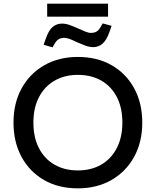

<svg xmlns="http://www.w3.org/2000/svg" viewBox="-20 -1022 854 1052"><path d="M406.3 10Q300.4 10 221.2 -35.6Q142 -81.3 98 -162.4Q54 -243.5 54 -350.7Q54 -457.2 98.8 -538.3Q143.5 -619.5 223.1 -664.7Q302.6 -710 406.3 -710Q513.1 -710 592.3 -664.4Q671.5 -618.7 715.5 -537.6Q759.5 -456.5 759.5 -350Q759.5 -243.5 714.8 -162.4Q670 -81.3 590.5 -35.6Q510.9 10 406.3 10ZM406.3 -88.2Q479.2 -88.2 534 -119.5Q588.9 -150.9 619.7 -210.2Q650.5 -269.4 650.5 -350.7Q650.5 -432.3 620 -490.7Q589.6 -549.1 534.8 -580.5Q479.9 -611.8 406.3 -611.8Q334.6 -611.8 279.8 -580.5Q224.9 -549.1 194 -490.7Q163 -432.3 163 -350Q163 -268.7 193.6 -209.8Q224.2 -150.9 279.1 -119.5Q333.9 -88.2 406.3 -88.2ZM267.9 -762.6 219.2 -776.7 231.2 -811.2Q246.8 -856.3 268.8 -874.5Q290.8 -892.7 319.3 -892.7Q340.6 -892.7 363.3 -884.4Q386.1 -876 410.6 -864.9Q430.6 -856.2 447.5 -849Q464.4 -841.8 478.2 -841.8Q495.2 -841.8 507.3 -848.1Q519.4 -854.4 529.4 -870.9L542.6 -893.8L591.4 -880.5L579.4 -846Q563.7 -801.6 541.7 -782.7Q519.8 -763.8 491.2 -763.8Q469.9 -763.8 447.2 -772.2Q424.5 -780.7 399.9 -791.6Q380.7 -801.2 363.4 -807.9Q346.1 -814.6 332.3 -814.6Q316 -814.6 303.7 -808.3Q291.4 -802 281.2 -785.6ZM238.5 -930.8V-1001.9H572.1V-930.8Z"/></svg>

Font: REM Medium
Style: Regular
Weight: 500
Designer: Octavio Pardo
Foundry: Ashler Design
Version: Version 1.005;gftools[0.9.28]